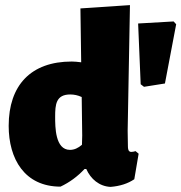

<svg xmlns="http://www.w3.org/2000/svg" viewBox="-20 -722 710 752"><path d="M480 -210 489 -702 295 -689 298 -478C283 -480 271 -481 261 -481C101 -481 14 -388 14 -229C14 -100 76 9 217 9C253 -8 284 -31 311 -60H318C335 -21 369 8 413 10C450 7 481 -3 506 -20L523 -120L511 -130C504 -128 499 -127 494 -127C482 -127 481 -140 481 -149ZM670 -627 660 -638 521 -630 531 -392 544 -382 626 -395ZM255 -352C270 -352 285 -349 300 -342L302 -191L301 -155C286 -142 271 -135 254 -135C196 -135 196 -225 196 -265C196 -312 199 -352 255 -352Z"/></svg>

Font: Luna Sans Black
Style: Regular
Weight: 900
Designer: Juan Pablo del Peral
Foundry: Huerta Tipografica
Version: Version 2.001; ttfautohint (v1.5)